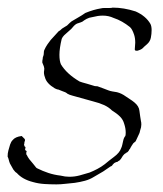

<svg xmlns="http://www.w3.org/2000/svg" viewBox="-31 -475 427 504"><path d="M117 9Q101 9 85.5 8Q70 7 56 3Q28 -4 13 -21Q9 -23 4 -30Q2 -34 -0.5 -38Q-3 -42 -5 -46Q-7 -51 -8 -55.5Q-9 -60 -11 -64Q-11 -69 -10.5 -72.5Q-10 -76 -9 -80Q-7 -88 -4.5 -95.5Q-2 -103 2 -107Q9 -116 26 -118L32 -112Q36 -109 34 -104Q33 -103 33 -100Q33 -97 32 -95Q34 -91 34 -90Q36 -90 36 -87Q36 -86 35 -84V-81Q36 -80 37 -80L38 -79Q40 -77 38 -75V-70Q39 -69 40 -67Q41 -65 42 -63Q44 -60 46 -57Q48 -54 51 -51Q54 -48 56 -45Q58 -42 60 -40Q64 -34 67 -33Q81 -26 96 -21Q111 -16 128 -14Q140 -11 151 -11Q165 -11 178 -14.5Q191 -18 204 -22Q214 -26 224.5 -31.5Q235 -37 244 -44Q249 -48 255 -53Q261 -58 268 -63Q283 -74 287 -86Q289 -90 290 -95Q291 -100 292 -104Q294 -114 298 -118Q299 -121 299 -127Q299 -138 295 -150Q292 -161 284 -169Q276 -177 263 -185Q254 -194 241.5 -199.5Q229 -205 213 -209L159 -224Q151 -226 146 -229Q142 -233 132 -236Q130 -237 127 -238Q124 -239 122 -240Q120 -240 117.5 -241Q115 -242 113 -243Q91 -256 87 -272Q83 -282 85 -291Q86 -295 84 -301Q83 -303 82 -306Q81 -309 80 -311Q80 -317 81 -320Q81 -325 83 -329Q84 -332 84 -336Q84 -340 85 -343Q89 -352 93.5 -358.5Q98 -365 102 -370L123 -393Q126 -394 132 -400Q137 -403 140 -405Q143 -407 145 -408Q154 -417 157 -419Q165 -424 174 -429Q183 -434 193 -441Q215 -450 234 -453Q238 -454 242 -454Q246 -454 250 -454H255Q262 -454 265 -455Q294 -455 325 -445Q352 -433 364 -412Q367 -406 367 -396Q367 -386 365 -376Q363 -366 355 -359L347 -352Q342 -346 336 -344Q330 -341 326 -342Q322 -342 323 -348Q323 -352 323.5 -355.5Q324 -359 324 -363Q324 -375 321 -384Q316 -399 310 -404Q300 -412 289.5 -418Q279 -424 267 -428Q254 -434 239 -434Q232 -434 225.5 -433Q219 -432 211 -430Q203 -429 196.5 -425.5Q190 -422 185 -418Q183 -417 180 -416Q177 -415 174 -414Q169 -413 163 -407Q160 -403 156 -399Q152 -395 147 -391Q142 -387 137.5 -382.5Q133 -378 131 -373Q125 -348 125 -331Q125 -315 129 -306Q144 -281 178 -261Q180 -260 185.5 -258.5Q191 -257 198 -255L218 -249Q223 -249 225 -248.5Q227 -248 229 -247Q230 -247 240 -243L253 -238Q258 -236 264 -235Q270 -234 276 -233Q288 -230 299 -222Q303 -219 309.5 -215Q316 -211 322 -206Q334 -196 335 -184Q336 -176 337 -169.5Q338 -163 339 -157Q340 -154 340 -148Q340 -141 337 -133Q336 -126 332 -119Q330 -115 328.5 -111.5Q327 -108 325 -104Q322 -101 319 -99Q317 -96 315 -93Q313 -90 312 -88Q310 -83 308 -82Q308 -80 304 -76Q303 -75 302 -75Q301 -75 300 -73Q298 -73 295 -70Q291 -66 289 -62Q287 -58 283 -54Q279 -52 277 -50Q275 -50 273 -49Q271 -48 269 -47L265 -43Q263 -39 259 -38L240 -25L216 -11Q205 -4 192 -0.5Q179 3 165 5Q153 6 140.5 7.5Q128 9 117 9Z"/></svg>

Font: Estonia
Style: Regular
Weight: 400
Designer: Robert E. Leuschke
Foundry: Robert E. Leuschke
Version: Version 1.014; ttfautohint (v1.8.3)